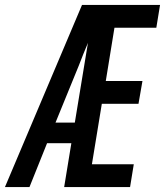

<svg xmlns="http://www.w3.org/2000/svg" viewBox="-39 -755 666 775"><path d="M-19 0 292 -735H607L592 -643H423L388 -428H536L520 -336H372L332 -92H501L486 0H220L249 -177H151L80 0ZM185 -260H263L316 -582Q306 -559 297 -536Q288 -513 279 -490Z"/></svg>

Font: Iosevka SmBd Ex Obl
Style: Regular
Weight: 600
Width: 7
Italic angle: -9°
Monospace: yes
Designer: Belleve Invis
Foundry: Belleve Invis
Version: Version 32.5.0; ttfautohint (v1.8.4)